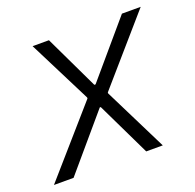

<svg xmlns="http://www.w3.org/2000/svg" viewBox="-122 -616 728 718"><g transform="rotate(-20 242.5 -257.5)"><path d="M239.7 -213.9H235.8L53.7 0H-24.4L204.1 -261.2V-265.1L78.1 -515.1H143.1L245.6 -300.3H250.5L433.6 -515.1H508.3L283.2 -256.3V-252.4L408.7 0H342.8Z"/></g></svg>

Font: Reddit Sans Fudge Light Italic
Style: Regular
Weight: 300
Italic angle: -11.25°
Designer: Stephen Hutchings
Version: Version 1.013